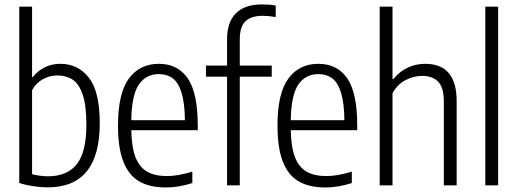

<svg xmlns="http://www.w3.org/2000/svg" viewBox="-20 -838 2339 868"><path d="M67 -11V-808H125V-490H129Q148.5 -516 180.5 -532.8Q212.5 -549.5 253 -549.5Q332.5 -549.5 381.8 -486.8Q431 -424 431 -280.5Q431 9 195.5 9Q163.5 9 128.2 3.5Q93 -2 67 -11ZM370.5 -274.5Q370.5 -361.5 353.8 -410.5Q337 -459.5 308 -478.2Q279 -497 238.5 -497Q204 -497 173 -479.5Q142 -462 125 -430V-50.5Q139 -46.5 159 -43.8Q179 -41 196.5 -41Q283.5 -41 327 -95.5Q370.5 -150 370.5 -274.5Z M874 -249.5H573.5Q575 -171.5 593 -126.2Q611 -81 645.8 -61.5Q680.5 -42 735.5 -42Q783 -42 849.5 -62V-10.5Q787.5 9.5 730 9.5Q656.5 9.5 609 -18.2Q561.5 -46 537.5 -107.5Q513.5 -169 513.5 -271Q513.5 -416 562.5 -482.8Q611.5 -549.5 698.5 -549.5Q783.5 -549.5 828.8 -483.8Q874 -418 874 -270.5ZM573.5 -294.5H816Q815 -373.5 800.5 -419.5Q786 -465.5 760.5 -484.2Q735 -503 698.5 -503Q640.5 -503 608 -456.2Q575.5 -409.5 573.5 -294.5Z M1064 -661.5V-541.5H1208.5V-491.5H1064V0H1006.5V-491.5H911V-541.5H1006.5V-660Q1006.5 -738 1046.5 -778Q1086.5 -818 1164.5 -818Q1201 -818 1226.5 -813V-761Q1194.5 -766.5 1167.5 -766.5Q1115 -766.5 1089.5 -741.5Q1064 -716.5 1064 -661.5Z M1595 -249.5H1294.5Q1296 -171.5 1314 -126.2Q1332 -81 1366.8 -61.5Q1401.5 -42 1456.5 -42Q1504 -42 1570.5 -62V-10.5Q1508.5 9.5 1451 9.5Q1377.5 9.5 1330 -18.2Q1282.5 -46 1258.5 -107.5Q1234.5 -169 1234.5 -271Q1234.5 -416 1283.5 -482.8Q1332.5 -549.5 1419.5 -549.5Q1504.5 -549.5 1549.8 -483.8Q1595 -418 1595 -270.5ZM1294.5 -294.5H1537Q1536 -373.5 1521.5 -419.5Q1507 -465.5 1481.5 -484.2Q1456 -503 1419.5 -503Q1361.5 -503 1329 -456.2Q1296.5 -409.5 1294.5 -294.5Z M1696.5 -808H1754.5V-480.5H1758.5Q1786 -515 1823 -532.2Q1860 -549.5 1902.5 -549.5Q2044.5 -549.5 2044.5 -380.5V0H1986.5V-379.5Q1986.5 -442 1961 -468.5Q1935.5 -495 1888.5 -495Q1851.5 -495 1814.2 -476.2Q1777 -457.5 1754.5 -416.5V0H1696.5Z M2174 0V-808H2232V0Z"/></svg>

Font: Encode Sans Condensed Light
Style: Regular
Weight: 300
Width: 3
Designer: Multiple Designers
Foundry: Impallari Type
Version: Version 2.000